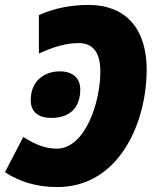

<svg xmlns="http://www.w3.org/2000/svg" viewBox="-31 -744 623 775"><path d="M326 -724C259 -724 189 -712 126 -683V-528C186 -555 234 -570 287 -570C343 -570 374 -534 374 -455C374 -329 312 -144 198 -144C153 -144 114 -159 63 -191L-11 -49C50 -9 119 11 201 11C446 11 561 -243 561 -464C561 -620 484 -724 326 -724ZM176 -268C243 -268 293 -302 293 -383C293 -431 260 -456 211 -456C143 -456 93 -413 93 -340C93 -291 125 -268 176 -268Z"/></svg>

Font: Noto Sans SemiCondensed Black
Style: Italic
Weight: 900
Width: 4
Italic angle: -12°
Designer: Monotype Design Team
Foundry: Monotype Imaging Inc.
Version: Version 2.013